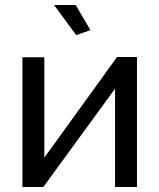

<svg xmlns="http://www.w3.org/2000/svg" viewBox="-20 -751 640 771"><path d="M197 -731H284L343 -630L286 -610ZM70 0V-521H158V-118L450 -522H530V0H442V-395L154 0Z"/></svg>

Font: Raleway-v4020 Medium
Style: Regular
Weight: 500
Designer: Matt McInerney, Pablo Impallari, Rodrigo Fuenzalida
Foundry: Matt McInerney, Pablo Impallari, Rodrigo Fuenzalida
Version: Version 4.020;PS 004.020;hotconv 1.0.88;makeotf.lib2.5.64775